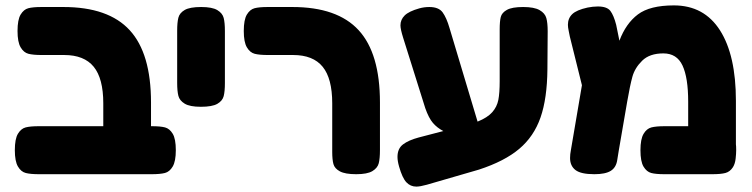

<svg xmlns="http://www.w3.org/2000/svg" viewBox="-20 -646 2790 712"><path d="M632 -89Q632 -48 620.5 -28.5Q609 -9 591.5 -4.5Q574 0 542 0H125Q93 0 75.5 -4.5Q58 -9 46.5 -28.5Q35 -48 35 -89Q35 -131 46.5 -150Q58 -169 75 -173.5Q92 -178 124 -178H363V-263Q363 -355 327.5 -398.5Q292 -442 218 -442H135Q103 -442 85.5 -446.5Q68 -451 56.5 -470.5Q45 -490 45 -531Q45 -573 56.5 -592Q68 -611 85 -615.5Q102 -620 134 -620H215Q382 -620 461 -534Q540 -448 540 -266V-178H543Q575 -178 592 -173.5Q609 -169 620.5 -150Q632 -131 632 -89Z M726 -620Q767 -620 786 -608.5Q805 -597 809.5 -579.5Q814 -562 814 -531V-338Q814 -307 809.5 -289.5Q805 -272 786 -261Q767 -250 725 -250Q684 -250 665 -261.5Q646 -273 641.5 -290.5Q637 -308 637 -339V-532Q637 -563 641.5 -580.5Q646 -598 665 -609Q684 -620 726 -620Z M1212 -83V-263Q1212 -355 1176.5 -398.5Q1141 -442 1067 -442H974Q942 -442 924.5 -446.5Q907 -451 895.5 -470.5Q884 -490 884 -531Q884 -573 895.5 -592Q907 -611 924 -615.5Q941 -620 973 -620H1064Q1231 -620 1310 -534Q1389 -448 1389 -266V-90Q1389 -58 1384.5 -40.5Q1380 -23 1361 -11.5Q1342 0 1301 0Q1260 0 1240.5 -10.5Q1221 -21 1216.5 -37.5Q1212 -54 1212 -83Z M2011 -530 2010 -389Q2009 -281 1984.5 -210.5Q1960 -140 1905.5 -94Q1851 -48 1756 -17L1563 39Q1538 46 1524 46Q1502 46 1487 30Q1472 14 1460 -28Q1454 -49 1454 -64Q1454 -95 1474.5 -110.5Q1495 -126 1532 -136L1624 -160Q1601 -172 1585.5 -190Q1570 -208 1557 -245L1475 -506Q1465 -538 1465 -552Q1465 -573 1480.5 -588.5Q1496 -604 1535 -615Q1553 -620 1572 -620Q1607 -620 1621.5 -600Q1636 -580 1647 -542L1751 -195Q1788 -210 1805.5 -230Q1823 -250 1828 -275.5Q1833 -301 1833 -345V-537Q1833 -567 1837 -583Q1841 -599 1860 -609.5Q1879 -620 1920 -620Q1961 -620 1981 -608.5Q2001 -597 2006 -579Q2011 -561 2011 -530Z M2698 -26Q2687 -9 2670 -4.5Q2653 0 2621 0H2444Q2412 0 2395 -4.5Q2378 -9 2366.5 -28Q2355 -47 2355 -89Q2355 -130 2366.5 -149.5Q2378 -169 2395.5 -173.5Q2413 -178 2445 -178H2532V-269Q2532 -358 2511 -403Q2490 -448 2440 -448Q2389 -448 2361.5 -421Q2334 -394 2325 -361Q2316 -328 2306 -270L2275 -90Q2273 -81 2269 -53Q2265 -25 2245 -12.5Q2225 0 2184 0Q2134 0 2114 -15.5Q2094 -31 2094 -60Q2094 -74 2097 -89L2138 -330L2093 -511Q2092 -517 2089 -531Q2086 -545 2086 -554Q2086 -578 2102 -593.5Q2118 -609 2159 -618Q2179 -622 2197 -622Q2231 -622 2243.5 -605.5Q2256 -589 2265 -554L2277 -495Q2301 -559 2345.5 -592.5Q2390 -626 2479 -626Q2591 -626 2650 -533.5Q2709 -441 2709 -272V-111Q2710 -105 2710 -89Q2710 -76 2708 -58Q2706 -39 2698 -26Z"/></svg>

Font: Fredoka One
Style: Regular
Weight: 400
Designer: Milena B. Brandão, Ben Nathan
Version: Version 2.000; ttfautohint (v1.5.33-1714) -l 8 -r 50 -G 200 